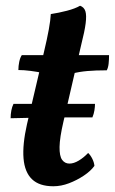

<svg xmlns="http://www.w3.org/2000/svg" viewBox="-20 -640 400 669"><path d="M166 9Q117 9 91.5 -15.5Q66 -40 62 -88Q58 -136 74 -207L133 -458Q144 -504 150 -537Q156 -570 157 -591Q184 -595 213 -602.5Q242 -610 259 -620Q273 -615 277.5 -601Q282 -587 278.5 -559Q275 -531 263 -484L201 -216Q188 -160 187.5 -128Q187 -96 196.5 -83Q206 -70 222 -70Q237 -70 254.5 -80.5Q272 -91 287 -107Q295 -100 301.5 -87Q308 -74 309 -62Q296 -44 272 -28Q248 -12 220.5 -1.5Q193 9 166 9ZM133 -385Q110 -390 86.5 -393Q63 -396 44 -396Q44 -410 47 -424.5Q50 -439 56 -448H138ZM233 -384 239 -448H360Q360 -433 358.5 -418.5Q357 -404 352 -395Q313 -395 284.5 -392.5Q256 -390 233 -384ZM17 -228Q17 -242 19.5 -255Q22 -268 27 -278H311Q311 -268 309 -255.5Q307 -243 302 -231Q269 -231 232.5 -231Q196 -231 158.5 -230.5Q121 -230 85 -229.5Q49 -229 17 -228Z"/></svg>

Font: Vollkorn SemiBold
Style: Italic
Weight: 600
Italic angle: -11°
Designer: Friedrich Althausen
Foundry: Friedrich Althausen
Version: Version 5.000